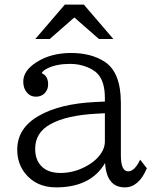

<svg xmlns="http://www.w3.org/2000/svg" viewBox="-20 -788 660 826"><path d="M258.8 -768.1H340.8L467.8 -620.1H405.8L299.8 -712.9L193.8 -620.1H131.8ZM431.2 -351.1V-366.2Q431.2 -437.5 399.9 -470.7Q383.8 -487.8 354.5 -499.5Q319.8 -513.2 282.7 -513.2Q223.1 -513.2 184.6 -494.1Q165 -484.9 159.2 -473.1Q187 -462.4 187 -424.8Q187 -406.7 177.2 -393.1Q162.1 -372.1 133.8 -372.1Q111.3 -372.1 96.2 -389.2Q80.1 -407.7 80.1 -436.5Q80.1 -483.9 135.7 -519.5Q198.2 -560.1 285.6 -560.1Q372.1 -560.1 430.2 -522.5Q500 -477.1 500 -345.2V-120.1Q500 -50.8 531.2 -50.8Q559.1 -50.8 583 -101.1L611.8 -64Q577.1 18.1 517.1 18.1Q438.5 18.1 432.1 -86.9Q371.1 18.1 221.2 18.1Q135.7 18.1 87.4 -43Q54.2 -85.4 54.2 -144Q54.2 -237.3 147.5 -290Q237.8 -341.8 389.2 -349.1ZM431.2 -300.8 394 -298.8Q266.1 -292 197.3 -253.9Q131.3 -217.8 131.3 -147.9Q131.3 -102.5 155.8 -75.7Q184.1 -43.9 240.2 -43.9Q295.4 -43.9 346.2 -70.3Q399.9 -98.1 421.4 -139.6Q431.2 -159.2 431.2 -178.2Z"/></svg>

Font: BIZ UDPMincho
Style: Regular
Weight: 400
Designer: TypeBank Co., Ltd.
Foundry: Morisawa Inc.
Version: Version 1.06